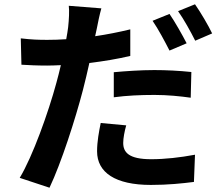

<svg xmlns="http://www.w3.org/2000/svg" viewBox="-20 -833 1010 896"><path d="M72 -3 211 43C266 -73 331 -275 367 -413C377 -453 388 -497 397 -539C463 -547 529 -558 588 -572V-696C534 -683 479 -672 424 -664L432 -701C436 -723 445 -766 453 -794L301 -806C304 -782 302 -743 298 -706C296 -690 293 -671 289 -650C259 -648 230 -647 201 -647C160 -647 128 -648 77 -654L80 -531C114 -529 151 -527 200 -527C220 -527 242 -528 264 -529C258 -501 250 -473 243 -446C206 -309 132 -102 72 -3ZM433 -127C433 -28 518 30 684 30C763 30 830 23 885 16L890 -111C820 -98 751 -90 685 -90C580 -90 555 -123 555 -166C555 -188 561 -220 569 -248L450 -259C442 -220 433 -172 433 -127ZM511 -379C572 -387 633 -390 701 -390C761 -390 821 -384 870 -377L873 -497C816 -503 756 -506 700 -506C636 -506 565 -501 511 -496ZM692 -736C719 -697 750 -638 771 -597L851 -631C832 -668 796 -732 771 -768ZM811 -781C838 -743 870 -685 891 -643L970 -677C953 -713 916 -776 890 -813Z"/></svg>

Font: GenEiGothic-pro-Regular
Style: Bold
Weight: 700
Designer: Ryoko NISHIZUKA (kana & ideographs); Paul D. Hunt (Latin, Greek & Cyrillic); Wenlong ZHANG (bopomofo); Sandoll Communica
Foundry: Adobe Systems Incorporated; o_tamon
Version: Version 1.000.140830